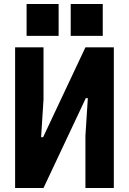

<svg xmlns="http://www.w3.org/2000/svg" viewBox="-20 -933 640 953"><path d="M55 -698H196V-439L184 -252H194L404 -698H545V0H404V-259L416 -446H406L196 0H55ZM490 -913V-755H331V-913ZM271 -913V-755H112V-913Z"/></svg>

Font: iA Writer Mono V
Style: Regular
Weight: 400
Designer: Mike Abbink, Paul van der Laan, Pieter van Rosmalen
Foundry: Bold Monday
Version: Version 2.000